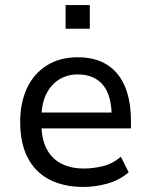

<svg xmlns="http://www.w3.org/2000/svg" viewBox="-20 -732 599 761"><path d="M311 9Q233 9 176.5 -20Q120 -49 90 -106.5Q60 -164 60 -248Q60 -324 86.5 -381.5Q113 -439 164.5 -472Q216 -505 288 -505Q358 -505 405 -475Q452 -445 475.5 -388.5Q499 -332 499 -253V-223H126V-286H442L423 -265Q423 -354 388 -395.5Q353 -437 288 -437Q247 -437 214.5 -417Q182 -397 163 -358.5Q144 -320 144 -260V-245Q144 -182 164.5 -142.5Q185 -103 223 -83.5Q261 -64 313 -64Q349 -64 388 -73.5Q427 -83 459 -111L490 -49Q452 -17 404.5 -4Q357 9 311 9ZM240 -618V-712H336V-618Z"/></svg>

Font: Nunito Sans 7pt SemiCondensed
Style: Regular
Weight: 400
Width: 4
Designer: Vernon Adams
Foundry: Vernon Adams
Version: Version 3.101;gftools[0.9.27]